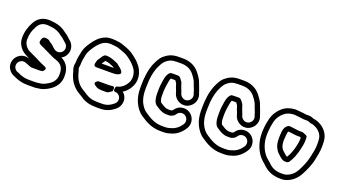

<svg xmlns="http://www.w3.org/2000/svg" viewBox="-61 -1188 3193 1806"><g transform="rotate(20 1535.0 -285.0)"><path d="M193 -101C201 -98 215 -92 226 -92H298C303 -92 309 -92 314 -93L330 -95C330 -95 374 -127 337 -143L310 -155H309C283 -165 258 -181 227 -195C218 -199 209 -203 201 -207L151 -231C122 -246 93 -284 93 -324C93 -383 107 -422 129 -461C146 -495 174 -519 221 -519H233C239 -519 260 -514 276 -514C316 -508 347 -493 370 -474C374 -471 377 -468 381 -466C401 -455 412 -441 436 -421L437 -420C461 -403 471 -367 451 -339C434 -315 398 -305 370 -325C358 -333 343 -347 328 -362C326 -364 324 -365 322 -366C310 -372 301 -379 295 -385C282 -398 234 -409 223 -386L218 -376C216 -373 214 -362 214 -362C213 -358 213 -355 212 -351C209 -329 234 -320 250 -313L276 -301C310 -285 340 -269 374 -254L390 -247C391 -247 391 -246 392 -246L406 -242C411 -240 415 -238 420 -236C462 -222 492 -192 492 -131V-130C496 -54 452 -20 392 8C365 19 357 20 327 23C318 24 309 25 301 25H239C199 25 170 16 145 6C131 -3 121 -5 114 -7C90 -15 66 -46 78 -80C87 -105 116 -129 152 -117C166 -112 181 -107 193 -101ZM233 -569H221C154 -569 109 -532 85 -485C62 -443 43 -392 43 -324C43 -261 85 -210 129 -187L179 -161L185 -159C181 -160 173 -163 168 -165C102 -187 46 -144 30 -97C8 -32 50 24 98 40C112 46 116 48 123 51C156 65 194 75 239 75H301C311 75 320 75 332 73C362 70 382 67 412 54C478 24 547 -27 542 -132C542 -199 508 -253 454 -277C467 -284 481 -295 491 -309C528 -361 511 -428 467 -460C450 -474 436 -492 407 -509C405 -511 405 -511 403 -512C371 -539 330 -557 282 -564H278C271 -564 250 -569 233 -569Z M849 -438H843C821 -438 806 -408 801 -400L785 -377C777 -365 775 -354 773 -343L770 -333C769 -326 767 -303 795 -303H953C961 -303 969 -303 976 -304C993 -304 1004 -310 1012 -312C1014 -313 1045 -321 1026 -350C1009 -376 988 -384 971 -401C969 -403 966 -405 963 -406C934 -418 896 -438 849 -438ZM939 -362C942 -360 947 -355 950 -353H829L843 -373C846 -378 849 -383 853 -388C888 -386 909 -375 939 -362ZM1000 -189C985 -187 970 -186 953 -186H857C857 -186 807 -164 843 -140C854 -132 874 -117 903 -117C911 -116 915 -116 920 -116H961C972 -116 980 -119 986 -124C991 -128 998 -132 1005 -137L1014 -142C1014 -142 1029 -193 1000 -189ZM899 0C858 0 824 -14 799 -30C793 -34 788 -37 783 -40L766 -51C712 -81 681 -116 660 -177C657 -190 653 -200 650 -213C647 -224 642 -233 642 -245C642 -253 646 -262 646 -271C646 -309 651 -336 658 -369C664 -398 672 -416 686 -438L704 -466C730 -502 755 -531 791 -546C805 -552 818 -555 832 -555H852C860 -555 868 -554 876 -553L890 -551H893C919 -549 937 -541 963 -532C998 -520 1018 -510 1043 -492C1080 -465 1112 -435 1133 -398C1148 -367 1153 -330 1143 -296C1128 -253 1092 -214 1051 -202C1045 -200 1037 -198 1030 -196C1030 -196 1013 -148 1036 -147C1075 -146 1103 -115 1095 -77C1091 -58 1082 -49 1068 -38C1042 -16 1009 1 962 1H920C916 1 907 0 899 0ZM1106 -172C1146 -197 1176 -236 1191 -280C1207 -331 1197 -381 1177 -422C1151 -470 1114 -503 1073 -532C1044 -555 1012 -568 979 -580C956 -588 932 -599 897 -601L884 -603C874 -604 863 -605 852 -605H832C811 -605 790 -600 771 -592C722 -571 689 -533 662 -494L644 -466C627 -440 616 -411 610 -379C603 -347 596 -316 596 -275C594 -268 592 -255 592 -245C592 -229 595 -213 602 -197C605 -185 608 -173 612 -162C636 -89 678 -42 741 -7L758 3C762 6 766 8 770 11C806 37 858 51 920 51H962C1022 51 1066 28 1099 1C1121 -14 1137 -39 1143 -67C1152 -110 1136 -148 1106 -172Z M1661 44C1720 31 1766 -13 1792 -55C1844 -135 1777 -239 1681 -221C1647 -215 1625 -195 1608 -169C1606 -167 1602 -166 1592 -162H1566C1564 -163 1561 -163 1559 -163C1554 -163 1552 -163 1545 -165L1534 -169C1519 -174 1502 -187 1480 -200C1473 -211 1466 -233 1466 -259V-306C1468 -330 1469 -354 1473 -374C1476 -391 1483 -443 1491 -443H1534C1537 -439 1541 -431 1550 -420C1558 -393 1567 -369 1577 -345L1583 -325C1596 -279 1656 -233 1721 -255C1767 -271 1812 -326 1790 -393L1783 -412C1775 -441 1762 -467 1755 -489C1743 -529 1717 -562 1697 -587C1663 -629 1608 -660 1536 -660H1491C1423 -660 1385 -639 1349 -609C1315 -580 1299 -538 1283 -504V-503C1259 -442 1249 -366 1249 -283V-258C1249 -208 1259 -160 1276 -123C1294 -83 1321 -44 1360 -19C1410 15 1473 55 1564 55H1594C1617 55 1641 51 1661 44ZM1300 -313C1300 -377 1312 -439 1329 -484C1345 -520 1361 -553 1381 -571C1413 -597 1434 -610 1491 -610H1536C1593 -610 1634 -586 1659 -555C1678 -531 1699 -503 1707 -475C1716 -445 1730 -420 1735 -399V-397L1742 -377C1754 -342 1730 -312 1705 -303C1671 -291 1640 -316 1631 -340L1625 -360C1625 -361 1624 -361 1624 -362C1614 -387 1603 -413 1596 -439C1595 -443 1593 -448 1590 -451C1582 -459 1568 -493 1543 -493H1491C1478 -493 1467 -492 1460 -485C1432 -457 1427 -411 1423 -382C1418 -355 1416 -330 1416 -307V-259C1416 -222 1426 -177 1451 -159C1472 -147 1489 -131 1518 -121L1530 -117C1538 -114 1553 -112 1564 -112H1597C1600 -112 1604 -113 1607 -114C1616 -118 1638 -124 1648 -140C1660 -159 1671 -168 1690 -172C1742 -182 1779 -125 1750 -81C1728 -46 1690 -14 1647 -5C1645 -5 1642 -3 1640 -2C1628 2 1611 5 1594 5H1564C1489 5 1439 -27 1388 -61C1359 -79 1337 -109 1321 -143C1308 -172 1299 -215 1299 -258V-283C1299 -293 1300 -303 1300 -313Z M2271 44C2330 31 2376 -13 2402 -55C2454 -135 2387 -239 2291 -221C2257 -215 2235 -195 2218 -169C2216 -167 2212 -166 2202 -162H2176C2174 -163 2171 -163 2169 -163C2164 -163 2162 -163 2155 -165L2144 -169C2129 -174 2112 -187 2090 -200C2083 -211 2076 -233 2076 -259V-306C2078 -330 2079 -354 2083 -374C2086 -391 2093 -443 2101 -443H2144C2147 -439 2151 -431 2160 -420C2168 -393 2177 -369 2187 -345L2193 -325C2206 -279 2266 -233 2331 -255C2377 -271 2422 -326 2400 -393L2393 -412C2385 -441 2372 -467 2365 -489C2353 -529 2327 -562 2307 -587C2273 -629 2218 -660 2146 -660H2101C2033 -660 1995 -639 1959 -609C1925 -580 1909 -538 1893 -504V-503C1869 -442 1859 -366 1859 -283V-258C1859 -208 1869 -160 1886 -123C1904 -83 1931 -44 1970 -19C2020 15 2083 55 2174 55H2204C2227 55 2251 51 2271 44ZM1910 -313C1910 -377 1922 -439 1939 -484C1955 -520 1971 -553 1991 -571C2023 -597 2044 -610 2101 -610H2146C2203 -610 2244 -586 2269 -555C2288 -531 2309 -503 2317 -475C2326 -445 2340 -420 2345 -399V-397L2352 -377C2364 -342 2340 -312 2315 -303C2281 -291 2250 -316 2241 -340L2235 -360C2235 -361 2234 -361 2234 -362C2224 -387 2213 -413 2206 -439C2205 -443 2203 -448 2200 -451C2192 -459 2178 -493 2153 -493H2101C2088 -493 2077 -492 2070 -485C2042 -457 2037 -411 2033 -382C2028 -355 2026 -330 2026 -307V-259C2026 -222 2036 -177 2061 -159C2082 -147 2099 -131 2128 -121L2140 -117C2148 -114 2163 -112 2174 -112H2207C2210 -112 2214 -113 2217 -114C2226 -118 2248 -124 2258 -140C2270 -159 2281 -168 2300 -172C2352 -182 2389 -125 2360 -81C2338 -46 2300 -14 2257 -5C2255 -5 2252 -3 2250 -2C2238 2 2221 5 2204 5H2174C2099 5 2049 -27 1998 -61C1969 -79 1947 -109 1931 -143C1918 -172 1909 -215 1909 -258V-283C1909 -293 1910 -303 1910 -313Z M2670 -395C2630 -362 2639 -296 2636 -266V-263C2636 -226 2641 -189 2659 -161C2665 -152 2671 -139 2683 -129C2699 -116 2718 -89 2752 -78C2755 -77 2758 -77 2760 -77H2784C2794 -80 2801 -85 2804 -89C2831 -129 2851 -179 2863 -232C2869 -263 2878 -290 2878 -330V-356C2878 -380 2851 -381 2835 -390C2831 -392 2827 -393 2823 -393H2797C2777 -393 2751 -399 2724 -401C2712 -402 2706 -404 2697 -404H2696C2685 -404 2677 -400 2670 -395ZM2828 -338V-330C2828 -297 2822 -274 2815 -242C2805 -200 2789 -160 2769 -127H2765C2750 -133 2737 -150 2715 -168C2711 -171 2708 -175 2701 -187C2692 -202 2686 -226 2686 -262C2689 -297 2690 -340 2698 -353C2704 -352 2712 -352 2720 -351C2742 -349 2769 -343 2797 -343H2817C2819 -342 2824 -340 2828 -338ZM2691 -521C2712 -521 2717 -519 2735 -517C2752 -516 2773 -513 2786 -511C2791 -510 2792 -510 2797 -510H2827C2838 -510 2849 -507 2859 -501C2863 -499 2868 -497 2872 -497C2886 -497 2902 -491 2916 -484C2957 -465 2992 -428 2994 -374C2995 -366 2995 -359 2995 -350V-326C2995 -284 2985 -247 2977 -208C2966 -151 2941 -95 2916 -48C2895 -9 2865 19 2822 34C2810 38 2795 41 2775 40C2700 40 2666 15 2627 -24L2625 -25L2609 -39C2570 -71 2542 -118 2527 -177C2511 -235 2521 -334 2535 -389C2545 -430 2567 -461 2595 -485C2620 -507 2647 -518 2691 -521ZM2690 -571H2688C2635 -567 2596 -553 2562 -523C2528 -493 2500 -452 2487 -401C2471 -340 2459 -237 2479 -165C2496 -98 2528 -42 2577 -1L2592 12C2634 54 2686 90 2775 90C2798 91 2819 89 2838 82C2893 63 2933 25 2960 -24C2986 -73 3015 -133 3027 -198C3034 -234 3045 -276 3045 -326V-350C3045 -360 3045 -368 3044 -378C3040 -454 2991 -505 2938 -530C2923 -537 2905 -545 2879 -547C2864 -555 2845 -560 2827 -560H2798C2780 -564 2759 -566 2739 -567C2726 -568 2714 -571 2690 -571Z"/></g></svg>

Font: Blanket
Style: BlkOutline
Weight: 900
Foundry: Cannot Into Space Fonts
Version: Version 0.9